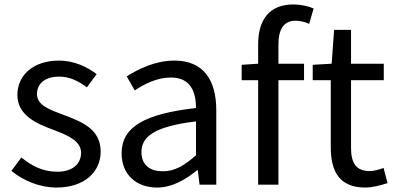

<svg xmlns="http://www.w3.org/2000/svg" viewBox="-20 -829 1774 862"><path d="M234 13C362 13 432 -60 432 -148C432 -251 345 -283 266 -313C205 -336 146 -355 146 -407C146 -449 177 -485 245 -485C294 -485 332 -465 370 -437L414 -496C371 -529 312 -557 245 -557C127 -557 58 -489 58 -403C58 -311 144 -274 220 -246C280 -223 344 -198 344 -143C344 -96 309 -58 237 -58C172 -58 123 -84 76 -122L31 -62C83 -19 157 13 234 13Z M685 13C752 13 813 -22 865 -65H868L876 0H951V-334C951 -468 895 -557 763 -557C676 -557 599 -518 549 -486L585 -423C628 -452 685 -481 748 -481C837 -481 860 -414 860 -344C629 -318 526 -259 526 -141C526 -43 594 13 685 13ZM711 -60C657 -60 615 -85 615 -147C615 -217 677 -262 860 -284V-132C807 -85 764 -60 711 -60Z M1388 -791C1362 -802 1330 -809 1297 -809C1189 -809 1139 -740 1139 -630V-543L1065 -538V-469H1139V0H1230V-469H1345V-543H1230V-629C1230 -699 1255 -736 1307 -736C1326 -736 1348 -731 1368 -722Z M1620 13C1653 13 1689 3 1720 -7L1702 -75C1684 -68 1659 -61 1640 -61C1577 -61 1556 -99 1556 -166V-469H1703V-543H1556V-695H1480L1469 -543L1384 -538V-469H1465V-168C1465 -59 1504 13 1620 13Z"/></svg>

Font: Noto Sans CJK KR Regular
Style: Regular
Weight: 400
Designer: Ryoko NISHIZUKA (kana & ideographs); Paul D. Hunt (Latin, Greek & Cyrillic); Wenlong ZHANG (bopomofo); Sandoll Communica
Foundry: Adobe Systems Incorporated
Version: Version 1.004;PS 1.004;hotconv 1.0.82;makeotf.lib2.5.63406